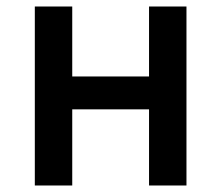

<svg xmlns="http://www.w3.org/2000/svg" viewBox="-20 -570 680 590"><path d="M87 0H202V-234H438V0H553V-550H438V-335H202V-550H87Z"/></svg>

Font: Source Han Sans JP Medium
Style: Regular
Weight: 500
Designer: Ryoko NISHIZUKA 西塚涼子 (kana, bopomofo & ideographs); Paul D. Hunt (Latin, Greek & Cyrillic); Sandoll Communications 산돌커뮤니
Foundry: Adobe
Version: Version 2.002;hotconv 1.0.116;makeotfexe 2.5.65601